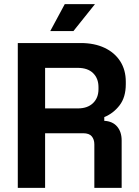

<svg xmlns="http://www.w3.org/2000/svg" viewBox="-20 -908 672 928"><path d="M66 0V-700H370Q436 -700 485 -677Q534 -654 561 -612Q588 -570 588 -513V-501Q588 -438 558 -399Q528 -360 484 -342V-324Q524 -322 546 -296.5Q568 -271 568 -229V0H436V-210Q436 -234 423.5 -249Q411 -264 382 -264H198V0ZM198 -384H356Q403 -384 429.5 -409.5Q456 -435 456 -477V-487Q456 -529 430 -554.5Q404 -580 356 -580H198ZM223 -758 293 -888H439L335 -758Z"/></svg>

Font: Space Grotesk Light
Style: Bold
Weight: 700
Version: Version 2.000